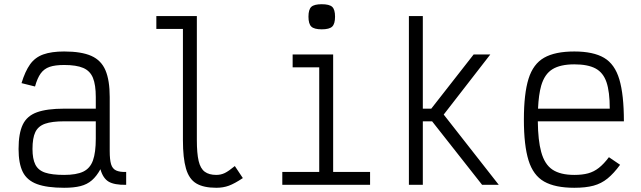

<svg xmlns="http://www.w3.org/2000/svg" viewBox="-20 -876 3040 910"><path d="M284 14Q203 14 155.5 -3.5Q108 -21 88 -61Q68 -101 68 -170Q68 -244 88 -285.5Q108 -327 155.5 -344Q203 -361 284 -361H434V-416Q434 -474 420.5 -507Q407 -540 374.5 -554Q342 -568 284 -568Q241 -568 215 -559Q189 -550 173 -528Q157 -506 146 -466L82 -482Q99 -538 122.5 -571Q146 -604 185 -618Q224 -632 284 -632Q366 -632 413 -611Q460 -590 480 -542.5Q500 -495 500 -416V-160Q500 -119 506.5 -97.5Q513 -76 530.5 -68Q548 -60 578 -61V0Q522 1 495 -15Q468 -31 456 -74Q438 -41 415.5 -21.5Q393 -2 361.5 6Q330 14 284 14ZM284 -47Q342 -47 374.5 -62.5Q407 -78 420.5 -115.5Q434 -153 434 -219V-301H284Q226 -301 193.5 -289.5Q161 -278 147.5 -250Q134 -222 134 -170Q134 -123 147.5 -96Q161 -69 193.5 -58Q226 -47 284 -47Z M1005 14Q945 14 910.5 -6.5Q876 -27 861.5 -77Q847 -127 847 -212V-739H721V-800H913V-212Q913 -149 921.5 -113Q930 -77 950.5 -62Q971 -47 1005 -47Q1027 -47 1045.5 -56Q1064 -65 1093 -89L1131 -32Q1092 -6 1065 4Q1038 14 1005 14Z M1318 0V-61H1493V-557H1367V-618H1559V-61H1734V0ZM1505 -737Q1469 -737 1455.5 -750Q1442 -763 1442 -797Q1442 -831 1455.5 -843.5Q1469 -856 1505 -856Q1541 -856 1554.5 -843.5Q1568 -831 1568 -797Q1568 -763 1554.5 -750Q1541 -737 1505 -737Z M1918 0V-800H1984V-361H2024L2225 -618H2304L2083 -333L2344 0H2265L2028 -301H1984V0Z M2702 14Q2611 14 2559 -15.5Q2507 -45 2485 -116Q2463 -187 2463 -309Q2463 -432 2485 -502.5Q2507 -573 2559 -602.5Q2611 -632 2702 -632Q2792 -632 2843 -602Q2894 -572 2915.5 -499.5Q2937 -427 2937 -301H2529Q2530 -210 2545 -156Q2561 -97 2598.5 -72Q2636 -47 2702 -47Q2740 -47 2767.5 -54.5Q2795 -62 2818.5 -80.5Q2842 -99 2866 -131L2919 -95Q2889 -54 2859.5 -30Q2830 -6 2793 4Q2756 14 2702 14ZM2530 -361H2870Q2870 -441 2854.5 -486.5Q2839 -532 2802.5 -551.5Q2766 -571 2702 -571Q2636 -571 2598.5 -548Q2561 -525 2545 -470Q2533 -428 2530 -361Z"/></svg>

Font: Victor Mono Thin Light
Style: Regular
Weight: 300
Monospace: yes
Version: Version 1.561;gftools[0.9.30]